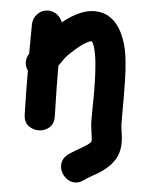

<svg xmlns="http://www.w3.org/2000/svg" viewBox="-55 -613 689 891"><g transform="rotate(5 289.0 -168.0)"><path d="M369 217Q378 210 395 200L430 180Q486 146 510 103Q533 62 526 1Q525 -9 522 -29Q519 -49 519 -55V-178Q519 -213 518 -261.5Q517 -310 511.5 -360Q506 -410 491 -450Q481 -479 463.5 -505.5Q446 -532 418.5 -549.5Q391 -567 352 -568Q284 -569 202 -503Q195 -524 177 -537.5Q159 -551 136 -552Q107 -552 86.5 -532Q66 -512 65 -483Q64 -418 64 -345Q52 -327 52 -306Q52 -284 65 -266Q65 -177 68 -62Q69 -27 90.5 -10.5Q112 6 139.5 5.5Q167 5 187.5 -12.5Q208 -30 208 -64Q204 -203 204 -301Q229 -339 243 -353Q314 -423 348 -428Q354 -422 360 -405Q370 -372 374 -328.5Q378 -285 379 -244Q380 -212 380 -184Q379 -155 379 -127V-55Q379 -44 381 -29L385 1Q387 16 387 17Q389 30 388 35Q382 46 357 61Q351 65 339 72Q326 79 325 80Q301 94 285 105Q263 122 258.5 143.5Q254 165 262 184.5Q270 204 287 217.5Q304 231 325.5 232Q347 233 369 217Z"/></g></svg>

Font: Balsamiq Sans
Style: Bold
Weight: 700
Designer: Michael Angeles
Foundry: Balsamiq SRL
Version: Version 1.020; ttfautohint (v1.8.4.7-5d5b);gftools[0.9.26]